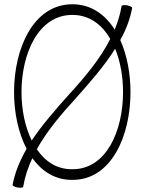

<svg xmlns="http://www.w3.org/2000/svg" viewBox="-20 -833 673 902"><path d="M551 -804C545 -766 533 -729 519 -694C473 -766 407 -813 320 -813C137 -813 46 -606 46 -400C46 -304 66 -209 105 -134C74 -80 50 -23 39 36C39 40 49 45 63 48C76 50 88 49 89 44C97 -3 112 -48 132 -90C177 -28 239 13 320 12C503 13 593 -194 593 -400C593 -487 577 -573 545 -645C572 -693 591 -743 601 -796C601 -800 591 -805 577 -808C564 -810 552 -809 551 -804ZM81 -400C81 -581 160 -763 320 -763C399 -763 459 -718 498 -650C450 -555 379 -471 305 -390C244 -322 180 -249 129 -173C97 -238 81 -319 81 -400ZM335 -370C400 -443 469 -521 521 -604C546 -543 558 -472 558 -400C558 -219 480 -37 320 -38C248 -37 192 -74 153 -132C201 -218 267 -296 335 -370Z"/></svg>

Font: Nupuram Condensed Thin
Style: Regular
Weight: 100
Width: 3
Designer: Santhosh Thottingal (santhosh.thottingal@gmail.com)
Foundry: SMC
Version: Version 1.000